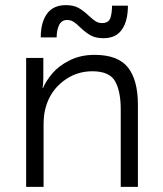

<svg xmlns="http://www.w3.org/2000/svg" viewBox="-20 -729 634 749"><path d="M149 -503V-425Q149 -410 148 -399.5Q147 -389 146 -386H148Q159 -413 184.5 -443Q210 -473 252.5 -494Q295 -515 349 -515Q440 -515 479 -466Q518 -417 518 -320V0H451V-302Q451 -373 429 -412Q407 -451 340 -451Q276 -451 225.5 -411.5Q175 -372 158 -309Q150 -281 150 -241V0H82V-503ZM237 -709Q267 -709 286.5 -698Q306 -687 327 -667Q342 -653 353 -646Q364 -639 378 -639Q403 -639 410 -657.5Q417 -676 417 -707H479Q479 -647 455.5 -613.5Q432 -580 384 -580Q353 -580 333.5 -591Q314 -602 292 -623Q278 -637 267 -644Q256 -651 242 -651Q220 -651 210.5 -631Q201 -611 201 -583H139Q139 -642 163.5 -675.5Q188 -709 237 -709Z"/></svg>

Font: Museo Sans Light
Style: Regular
Weight: 300
Designer: Jos Buivenga
Foundry: Jos Buivenga & Rosetta Type Foundry (extension, remastering)
Version: Version 3.600;PS 1.000;hotconv 1.0.88;makeotf.lib2.5.647800;